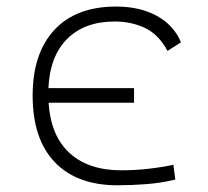

<svg xmlns="http://www.w3.org/2000/svg" viewBox="-20 -547 626 577"><path d="M333 9.8Q210.9 9.8 144.5 -59.8Q78.1 -129.4 78.1 -259.8Q78.1 -386.7 143.3 -457Q208.5 -527.3 329.1 -527.3Q400.4 -527.3 451.4 -499.3Q502.4 -471.2 523.9 -419.9L483.4 -394Q457 -443.4 415.8 -462.9Q374.5 -482.4 325.2 -482.4Q234.4 -482.4 182.1 -430.4Q129.9 -378.4 125.5 -282.2H382.8V-238.3H126Q132.3 -139.2 189 -87.2Q245.6 -35.2 344.7 -35.2Q384.8 -35.2 424.1 -39.6Q463.4 -43.9 501 -51.8L506.8 -7.3Q464.8 2.9 420.4 6.3Q376 9.8 333 9.8Z"/></svg>

Font: Cascadia Code NF ExtraLight
Style: Regular
Weight: 200
Monospace: yes
Designer: Aaron Bell
Foundry: Saja Typeworks
Version: Version 2404.023; ttfautohint (v1.8.4)